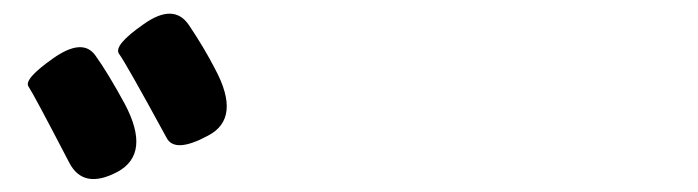

<svg xmlns="http://www.w3.org/2000/svg" viewBox="-20 -872 1040 286"><path d="M155 -616Q104 -589 83 -630Q30 -732 22.5 -743Q15 -754 59 -785Q103 -816 122 -789.5Q141 -763 166 -717Q205 -643 155 -616ZM290 -670Q240 -643 228 -667Q167 -779 157.5 -791.5Q148 -804 194 -836Q239 -868 261.5 -834.5Q284 -801 300 -770Q340 -696 290 -670Z"/></svg>

Font: Resource Han Rounded JP Heavy
Style: Regular
Weight: 900
Designer: Cyano Hao (round all glyphs); Ryoko NISHIZUKA 西塚涼子 (kana, bopomofo & ideographs); Paul D. Hunt (Latin, Greek & Cyrillic)
Foundry: Cyano Hao
Version: 0.990